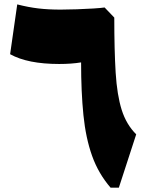

<svg xmlns="http://www.w3.org/2000/svg" viewBox="-20 -861 668 881"><path d="M504.4 -780.3Q504.4 -630.4 510.7 -527.6Q517.1 -424.8 538.3 -357.2Q559.6 -289.6 605 -244.6L525.4 0H487.3Q431.6 -64.5 402.6 -145.8Q373.5 -227.1 362.8 -332.8Q352.1 -438.5 352.1 -574.7Q308.1 -567.4 251.5 -567.4Q106.9 -567.4 26.4 -612.3L59.1 -840.8Q110.8 -827.6 156 -822.3Q201.2 -816.9 258.3 -816.9Q292 -816.9 332.5 -818.4Q373 -819.8 408.2 -822Q443.4 -824.2 460 -826.7Z"/></svg>

Font: Pinar-DS3-FD Black
Style: Regular
Weight: 900
Designer: Amin Abedi
Version: Version 3.000